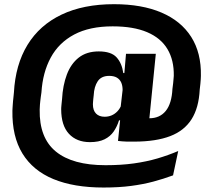

<svg xmlns="http://www.w3.org/2000/svg" viewBox="-20 -693 988 894"><path d="M398.8 -31.2Q336.8 -31.2 300.8 -70.1Q264.9 -109 264.9 -184.6Q264.9 -187.8 265.1 -191.5Q265.4 -195.3 265.8 -200.4Q266.2 -205.5 267 -213.1Q267.7 -220.8 268.9 -231.3Q272.4 -295.8 291.3 -345.9Q310.1 -396 346.7 -424.8Q383.3 -453.6 439.8 -453.6Q497.7 -453.6 522.7 -426.1Q547.7 -398.7 554.1 -352.7H594L550.1 -260.6Q550.9 -264 550.9 -267.4Q550.9 -270.8 550.9 -273.3Q550.9 -294.1 544.4 -308.8Q537.8 -323.5 524.1 -331.6Q510.3 -339.7 488.4 -339.7Q451.8 -339.7 435 -314.6Q418.2 -289.5 416.3 -249.2Q415.1 -239 414.4 -232.1Q413.6 -225.1 413.4 -220.5Q413.1 -215.8 412.9 -213Q412.6 -210.1 412.6 -207.4Q412.6 -179.1 427.1 -164.2Q441.6 -149.4 467.4 -149.4Q484.8 -149.4 499.8 -155.8Q514.8 -162.2 526.6 -174.6Q538.4 -186.9 545.4 -204.8L572.5 -132.7H534.2Q525.3 -103.8 509.4 -80.7Q493.5 -57.6 466.8 -44.4Q440.1 -31.2 398.8 -31.2ZM529.5 -36.8 541.4 -153.7 539.5 -174.8 556 -318.5 557.7 -336.9 566.3 -437.9 566.8 -442.5H705.5L667.7 -63.7ZM636.3 -145.3Q646 -143.6 653.7 -142.9Q661.3 -142.3 675.5 -142.3Q723.9 -142.3 751.7 -176.4Q779.5 -210.6 782.9 -279Q785.1 -294 786.2 -305.4Q787.2 -316.8 788 -325.4Q788.7 -334.1 789.2 -339.9Q790.5 -413 759.7 -464.4Q729 -515.9 665.3 -543.1Q601.6 -570.3 504.5 -570.3Q397.1 -570.3 325.4 -532.2Q253.8 -494.1 216.3 -424.9Q178.8 -355.7 172.9 -262.6Q171.1 -251.7 169.9 -241.4Q168.7 -231.2 167.6 -222.4Q166.5 -213.6 166 -206.2Q165.5 -198.8 165.3 -193Q165.2 -187.1 164.8 -182.7Q162.4 -51 240.1 12.6Q317.8 76.2 471.3 76.2Q544.2 76.2 603.4 67.9Q662.6 59.6 713.3 44.7Q763.9 29.7 809.8 10.2L785.8 123.5Q741.3 139.9 693.9 152.6Q646.5 165.3 590.2 172.7Q533.9 180.2 461.9 180.2Q323.8 180.2 228.5 140.8Q133.2 101.3 84.4 21.7Q35.7 -58 37.8 -177.9Q37.8 -183.4 38.4 -190.3Q39 -197.3 39.4 -205.3Q39.8 -213.2 40.7 -222.3Q41.7 -231.3 42.7 -241.1Q43.7 -250.8 44.7 -261.1Q51.7 -391.9 108 -484Q164.4 -576.2 266.3 -624.8Q368.2 -673.5 510.9 -673.5Q640.9 -673.5 732 -634.4Q823.1 -595.4 870.3 -521.1Q917.6 -446.7 915.4 -339.7Q915.4 -333 914.7 -323.7Q913.9 -314.3 913 -302.5Q912.1 -290.6 910 -276.1Q905.8 -191.2 871.9 -137.7Q837.9 -84.2 772.6 -59.2Q707.3 -34.1 608.3 -33.6Q589.6 -33.1 569.8 -33.7Q550.1 -34.3 529.5 -36.8Z"/></svg>

Font: Anek Gurmukhi Medium SemiExpanded
Style: Regular
Weight: 500
Width: 6
Version: Version 1.003